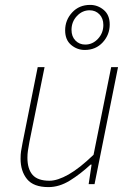

<svg xmlns="http://www.w3.org/2000/svg" viewBox="-20 -752 544 784"><path d="M178 12Q117 12 90.5 -20.5Q64 -53 64 -104Q64 -122 66 -134.5Q68 -147 72 -168L134 -478H162L100 -172Q96 -150 94 -136.5Q92 -123 92 -108Q92 -62 113 -38Q134 -14 182 -14Q215 -14 260 -39.5Q305 -65 362 -120L434 -478H462L366 0H342L354 -80H350Q308 -41 265 -14.5Q222 12 178 12ZM326 -548Q295 -548 270.5 -568.5Q246 -589 246 -628Q246 -670 274.5 -701Q303 -732 348 -732Q379 -732 403.5 -711.5Q428 -691 428 -652Q428 -610 399.5 -579Q371 -548 326 -548ZM328 -570Q358 -570 380 -593.5Q402 -617 402 -650Q402 -677 386 -693.5Q370 -710 346 -710Q316 -710 294 -686.5Q272 -663 272 -630Q272 -603 288 -586.5Q304 -570 328 -570Z"/></svg>

Font: Source Sans 3 ExtraLight
Style: Italic
Weight: 250
Italic angle: -11°
Designer: Paul D. Hunt
Foundry: Adobe
Version: Version 3.046;hotconv 1.0.118;makeotfexe 2.5.65603